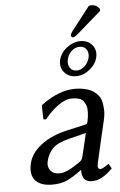

<svg xmlns="http://www.w3.org/2000/svg" viewBox="-57 -872 576 922"><g transform="rotate(-5 230.5 -411.0)"><path d="M345.7 -638.2Q323.2 -638.2 305.7 -621.6Q288.6 -605 283.7 -582Q278.8 -560.1 289.1 -543Q299.8 -525.9 321.8 -525.9Q343.8 -525.9 361.3 -543Q378.9 -560.1 383.8 -582Q389.2 -605.5 378.4 -621.8Q367.7 -638.2 345.7 -638.2ZM351.6 -665Q386.7 -665 407.5 -640.9Q428.2 -616.7 420.9 -582Q413.6 -548.3 382.6 -523.7Q351.6 -499 315.9 -499Q281.2 -499 260.3 -523.4Q239.3 -547.9 246.6 -582Q253.9 -616.2 285.4 -640.6Q316.9 -665 351.6 -665ZM339.4 -223.1 254.9 -202.1Q200.2 -188.5 176.5 -164.1Q152.8 -139.6 144.5 -102.1Q139.2 -77.6 153.3 -59.3Q167.5 -41 197.8 -41Q231 -41 293 -84Q309.1 -94.2 312.5 -109.9ZM384.3 -76.2Q377.4 -44.9 393.6 -44.9Q399.9 -44.9 406.5 -48.1Q413.1 -51.3 423.3 -58.3Q433.6 -65.4 434.1 -65.9L436.5 -64L448.2 -43Q419.4 -14.2 396.2 -2.2Q373 9.8 349.1 9.8Q332.5 9.8 321.8 3.4Q311 -2.9 306.9 -13.2Q302.7 -23.4 301.8 -31.7Q300.8 -40 301.3 -47.9H299.3Q254.4 -14.2 225.3 -2.2Q196.3 9.8 157.7 9.8Q103 9.8 77.4 -17.3Q51.8 -44.4 63 -98.1Q73.7 -148.9 124 -187.5Q173.8 -226.1 250.5 -243.2L343.3 -264.2Q349.6 -266.1 351.6 -275.9Q357.4 -302.7 357.7 -323.5Q357.9 -344.2 352.8 -356.7Q347.7 -369.1 341.1 -377.2Q334.5 -385.3 323.7 -388.7Q313 -392.1 305.2 -393.1Q297.4 -394 286.6 -394Q255.4 -394 220 -368.4Q184.6 -342.8 154.8 -305.2L142.1 -306.2L140.1 -373L144 -377Q227.5 -439 305.2 -439Q321.8 -439 336.2 -437Q350.6 -435.1 366.2 -430.4Q381.8 -425.8 393.6 -417.7Q405.3 -409.7 415.8 -397.5Q426.3 -385.3 430.7 -368.2Q435.1 -351.1 436.3 -328.4Q437.5 -305.7 430.7 -276.9Q429.7 -272.9 408.7 -182.6Q388.2 -95.2 384.3 -76.2ZM406.7 -830.1Q411.6 -832 418.5 -832Q443.4 -832 458 -811.5L458.5 -801.3L345.7 -703.1Q326.7 -686 317.9 -686Q313.5 -686 310.8 -689.7Q308.1 -693.4 309.1 -697.8Q309.6 -700.7 310.3 -702.9Q311 -705.1 312.7 -707.8Q314.5 -710.4 315.2 -711.9Q315.9 -713.4 319.1 -717.3Q322.3 -721.2 323.7 -723.1Z"/></g></svg>

Font: Linux Biolinum G
Style: Italic
Weight: 400
Italic angle: -12°
Designer: Philipp H. Poll
Foundry: Philipp H. Poll
Version: Version 0.5.1